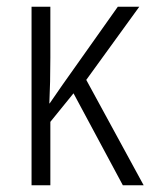

<svg xmlns="http://www.w3.org/2000/svg" viewBox="-20 -552 453 572"><path d="M237 -314 408 0H346L199 -274L130 -189V0H74V-532H130V-380Q130 -306 127 -244H128L166 -299L331 -532H395Z"/></svg>

Font: Noto Sans Display Light Narrow
Style: Regular
Weight: 300
Width: 4
Designer: Monotype Design team
Foundry: Monotype Imaging Inc.
Version: Version 1.000